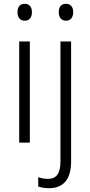

<svg xmlns="http://www.w3.org/2000/svg" viewBox="-20 -801 476 1010"><path d="M110 -781C85 -781 72 -764 72 -737C72 -709 86 -692 110 -692C134 -692 148 -709 148 -737C148 -764 135 -781 110 -781ZM289 -737C289 -709 303 -692 327 -692C351 -692 365 -709 365 -737C365 -764 352 -781 327 -781C302 -781 289 -764 289 -737ZM137 -583H81V-51H137ZM239 189C311 189 354 144 354 50V-583H298V49C298 112 276 140 233 140C214 140 197 137 181 131V180C196 185 214 189 239 189Z"/></svg>

Font: Noto Sans Tamil UI SemiCondensed Light
Style: Regular
Weight: 300
Width: 4
Designer: Jelle Bosma - Monotype Design Team
Foundry: Monotype Imaging Inc.
Version: Version 2.004